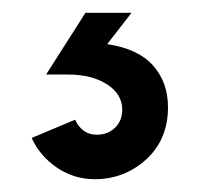

<svg xmlns="http://www.w3.org/2000/svg" viewBox="-20 -19 320 300"><path d="M128 261Q95.5 261 68.8 242.8Q42 224.5 29.5 196.5L97.5 168Q101.5 178 110.2 184.8Q119 191.5 131 191.5Q148.5 191.5 159.8 180.5Q171 169.5 171 152.5Q171 128 147.2 112.8Q123.5 97.5 87 97.5H52L113.5 1H185.5L147.5 50Q195.5 57 219 83.2Q242.5 109.5 242.5 148.5Q242.5 199 208.5 230Q174.5 261 128 261Z"/></svg>

Font: Acari Sans
Style: Bold
Weight: 700
Designer: Alfredo Marco Pradil and Stefan Peev (font) & Cristiano Sobral (main changes)
Foundry: Alfredo Marco Pradil and Stefan Peev (font) & Cristiano Sobral (main changes)
Version: Version 1.063; ttfautohint (v1.8.3)